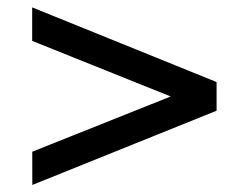

<svg xmlns="http://www.w3.org/2000/svg" viewBox="-20 -592 688 531"><path d="M69.4 -80.5 69.2 -172.4 452.1 -325.2 69 -478.9V-571.6L579 -365.1V-285.8Z"/></svg>

Font: Geologica-Sharp
Style: Regular
Weight: 100
Designer: Sindre Bremnes, Frode Helland
Foundry: Monokrom Skriftforlag AS
Version: Version 1.010;gftools[0.9.28]